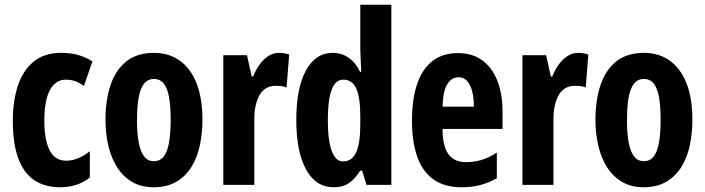

<svg xmlns="http://www.w3.org/2000/svg" viewBox="-20 -780 2975 810"><path d="M235 10Q168 10 123.5 -20.5Q79 -51 56.5 -113.5Q34 -176 34 -271Q34 -354 55.5 -418.5Q77 -483 122 -520Q167 -557 237 -557Q278 -557 310 -548Q342 -539 370 -521L334 -417Q315 -431 297 -437.5Q279 -444 257 -444Q229 -444 208.5 -424.5Q188 -405 177.5 -366.5Q167 -328 167 -271Q167 -215 177.5 -177Q188 -139 208.5 -120.5Q229 -102 259 -102Q285 -102 310 -112.5Q335 -123 359 -142V-31Q333 -10 301 0Q269 10 235 10Z M834 -275Q834 -218 823 -166.5Q812 -115 787.5 -75.5Q763 -36 723.5 -13Q684 10 628 10Q576 10 537.5 -12.5Q499 -35 474 -74.5Q449 -114 437 -165.5Q425 -217 425 -275Q425 -358 446.5 -421.5Q468 -485 513 -521Q558 -557 630 -557Q692 -557 738 -524.5Q784 -492 809 -429Q834 -366 834 -275ZM558 -273Q558 -216 565.5 -177.5Q573 -139 588.5 -119.5Q604 -100 629 -100Q655 -100 670.5 -119.5Q686 -139 693 -178Q700 -217 700 -275Q700 -333 693 -371Q686 -409 670.5 -428Q655 -447 629 -447Q592 -447 575 -404.5Q558 -362 558 -273Z M1157 -557Q1167 -557 1177 -555.5Q1187 -554 1200 -550L1189 -411Q1179 -415 1168 -416.5Q1157 -418 1143 -418Q1121 -418 1104 -408.5Q1087 -399 1076 -380.5Q1065 -362 1059 -336.5Q1053 -311 1053 -279V0H922V-547H1022L1042 -457H1048Q1058 -483 1074 -506Q1090 -529 1111 -543Q1132 -557 1157 -557Z M1388 10Q1312 10 1271 -65.5Q1230 -141 1230 -274Q1230 -408 1270.5 -482.5Q1311 -557 1384 -557Q1408 -557 1429 -548.5Q1450 -540 1468 -522Q1486 -504 1499 -477H1504Q1503 -509 1501.5 -531.5Q1500 -554 1500 -570V-760H1631V0H1526L1508 -60H1500Q1484 -36 1468 -20.5Q1452 -5 1433 2.5Q1414 10 1388 10ZM1427 -99Q1465 -99 1482.5 -137Q1500 -175 1500 -257V-288Q1500 -369 1483 -406.5Q1466 -444 1428 -444Q1395 -444 1379 -401Q1363 -358 1363 -275Q1363 -187 1379.5 -143Q1396 -99 1427 -99Z M1912 -556Q1973 -556 2014.5 -525.5Q2056 -495 2078 -440Q2100 -385 2100 -309V-236H1847Q1847 -164 1871.5 -130Q1896 -96 1946 -96Q1980 -96 2010.5 -105Q2041 -114 2076 -136V-28Q2043 -9 2006.5 0.5Q1970 10 1928 10Q1854 10 1807.5 -24Q1761 -58 1739.5 -121Q1718 -184 1718 -270Q1718 -362 1740 -426Q1762 -490 1805 -523Q1848 -556 1912 -556ZM1915 -454Q1885 -454 1867 -425Q1849 -396 1847 -330H1979Q1979 -369 1971.5 -396.5Q1964 -424 1950 -439Q1936 -454 1915 -454Z M2419 -557Q2429 -557 2439 -555.5Q2449 -554 2462 -550L2451 -411Q2441 -415 2430 -416.5Q2419 -418 2405 -418Q2383 -418 2366 -408.5Q2349 -399 2338 -380.5Q2327 -362 2321 -336.5Q2315 -311 2315 -279V0H2184V-547H2284L2304 -457H2310Q2320 -483 2336 -506Q2352 -529 2373 -543Q2394 -557 2419 -557Z M2901 -275Q2901 -218 2890 -166.5Q2879 -115 2854.5 -75.5Q2830 -36 2790.5 -13Q2751 10 2695 10Q2643 10 2604.5 -12.5Q2566 -35 2541 -74.5Q2516 -114 2504 -165.5Q2492 -217 2492 -275Q2492 -358 2513.5 -421.5Q2535 -485 2580 -521Q2625 -557 2697 -557Q2759 -557 2805 -524.5Q2851 -492 2876 -429Q2901 -366 2901 -275ZM2625 -273Q2625 -216 2632.5 -177.5Q2640 -139 2655.5 -119.5Q2671 -100 2696 -100Q2722 -100 2737.5 -119.5Q2753 -139 2760 -178Q2767 -217 2767 -275Q2767 -333 2760 -371Q2753 -409 2737.5 -428Q2722 -447 2696 -447Q2659 -447 2642 -404.5Q2625 -362 2625 -273Z"/></svg>

Font: Noto Sans Display ExtraCondensed
Style: Bold
Weight: 700
Width: 2
Designer: Monotype Design Team
Foundry: Monotype Imaging Inc.
Version: Version 2.003